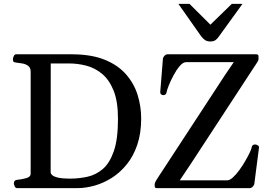

<svg xmlns="http://www.w3.org/2000/svg" viewBox="-20 -974 1391 994"><path d="M68.4 0Q60.1 0 55.9 -9.8Q51.8 -19.5 51.8 -24.9Q51.8 -41 67.9 -43Q91.3 -44.9 115 -51.5Q138.7 -58.1 138.7 -74.2V-602.5Q138.7 -623.5 126.2 -632.8Q113.8 -642.1 96.7 -645.3Q79.6 -648.4 64.5 -649.9Q54.2 -650.9 50.5 -654.1Q46.9 -657.2 46.9 -668Q46.9 -673.3 51 -683.1Q55.2 -692.9 63.5 -692.9H354.5Q454.1 -692.4 522.5 -664.6Q590.8 -636.7 632.3 -589.4Q673.8 -542 692.4 -482.7Q710.9 -423.3 710.9 -360.4Q710.9 -284.2 690.9 -225.1Q670.9 -166 636.7 -123.5Q602.5 -81.1 559.6 -53.7Q516.6 -26.4 470.2 -13.2Q423.8 0 379.9 0ZM242.2 -82Q242.2 -75.2 250 -67.6Q257.8 -60.1 279.5 -54.7Q301.3 -49.3 343.8 -49.3Q388.2 -49.3 432.1 -58.8Q476.1 -68.4 512 -98.9Q547.9 -129.4 569.3 -191.4Q590.8 -253.4 590.8 -358.4Q590.8 -449.2 567.9 -505.6Q544.9 -562 507.6 -592.5Q470.2 -623 425.8 -634.3Q381.3 -645.5 338.9 -645.5H242.7ZM792.5 0Q786.6 0 783.7 -2.4Q780.8 -4.9 780.8 -11.7V-19.5Q780.8 -24.4 784.4 -32.2Q788.1 -40 801.3 -60.1L1145.5 -586.4L1200.7 -667.5L1223.1 -652.3H943.8Q927.7 -652.3 910.4 -632.1Q893.1 -611.8 878.2 -583.7Q863.3 -555.7 853.5 -531Q843.8 -506.3 842.8 -497.6Q840.8 -481.4 824.7 -481.4Q819.3 -481.4 814.2 -485.6Q809.1 -489.7 809.6 -498L823.7 -672.9Q832.5 -692.4 846.7 -692.9H1306.6Q1312.5 -692.9 1315.4 -690.4Q1318.4 -688 1318.4 -681.2V-668Q1318.4 -662.6 1313.5 -654.3L964.8 -121.1L892.1 -12.7L866.2 -40.5H1156.7Q1169.4 -40.5 1185.8 -55.4Q1202.1 -70.3 1218.8 -93Q1235.4 -115.7 1249.5 -140.1Q1263.7 -164.6 1272.7 -183.6Q1281.7 -202.6 1282.7 -210Q1284.7 -226.1 1300.8 -226.1Q1306.2 -226.1 1314 -221.9Q1321.8 -217.8 1320.8 -209.5L1296.4 -20Q1287.6 -0.5 1273.4 0ZM1069.3 -759.3Q1051.8 -759.3 1041.5 -766.6Q1031.2 -773.9 1022.9 -784.2L903.3 -954.1H960.9L1069.3 -846.2L1180.2 -954.1H1235.4L1115.7 -788.6Q1107.9 -776.4 1097.7 -767.8Q1087.4 -759.3 1069.3 -759.3Z"/></svg>

Font: Gelasio
Style: Regular
Weight: 400
Designer: Eben Sorkin
Foundry: Eben Sorkin
Version: Version 1.008